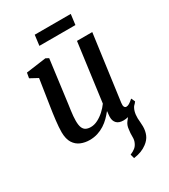

<svg xmlns="http://www.w3.org/2000/svg" viewBox="-230 -834 1047 1186"><g transform="rotate(-30 294.0 -240.5)"><path d="M366 243.5 358 214.5Q380.5 205 393.8 194.2Q407 183.5 414.5 167Q424 148.5 423.2 123.8Q422.5 99 426.5 73.5Q429 44.5 445 24.5Q461 4.5 472.5 -10.5L537 -48.5Q520 -28.5 513.8 -6.8Q507.5 15 508 42Q508.5 55 510 70.8Q511.5 86.5 511.5 101Q511.5 133.5 500.2 160Q489 186.5 461.5 207Q443 221 420.2 230Q397.5 239 366 243.5ZM185.5 10Q152 10 123 -2Q94 -14 76.2 -42Q58.5 -70 58 -118.5Q58 -135.5 59.5 -156.5Q61 -177.5 63.8 -201Q66.5 -224.5 69.8 -248Q73 -271.5 76.5 -293L105 -478.5L50.5 -508L57 -545L199.5 -564.5L220.5 -553.5L186 -289.5Q183.5 -268.5 180.5 -247.5Q177.5 -226.5 174.8 -206.8Q172 -187 170.5 -169Q169 -151 169 -135.5Q169 -104.5 176.2 -87.2Q183.5 -70 197.5 -63Q211.5 -56 231.5 -56Q256.5 -56 281.8 -69Q307 -82 329.2 -102.2Q351.5 -122.5 367 -144.5L422.5 -560H531.5L468 -91.5Q465.5 -72.5 470.2 -63.8Q475 -55 484 -55Q493.5 -55 504.8 -61.5Q516 -68 534 -84L546.5 -57Q542 -49.5 525.5 -33.5Q509 -17.5 483.8 -4Q458.5 9.5 426.5 9.5Q394 9.5 378.2 -7Q362.5 -23.5 363 -51Q363 -53 363.2 -57.5Q363.5 -62 364 -67.5Q364.5 -73 365.2 -78.8Q366 -84.5 366.5 -89.5L365 -90.5Q350.5 -72 332.5 -54Q314.5 -36 292 -21.5Q269.5 -7 243 1.5Q216.5 10 185.5 10ZM215.5 -723.5H472.5L463 -649.5H206Z"/></g></svg>

Font: Merriweather 24pt Medium
Style: Italic
Weight: 500
Italic angle: -7.8°
Version: Version 2.101